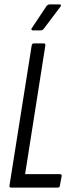

<svg xmlns="http://www.w3.org/2000/svg" viewBox="-20 -852 336 872"><path d="M30 0Q22 0 23 -9L124 -646Q126 -655 134 -655H179Q187 -655 186 -646L94 -61H252Q262 -61 260 -52L252 -9Q251 0 243 0ZM129 -714Q125 -714 123 -717.5Q121 -721 125 -725L191 -824Q197 -832 206 -832H250Q255 -832 256.5 -829Q258 -826 254 -821L180 -723Q174 -714 166 -714Z"/></svg>

Font: Sofia Sans Extra Condensed
Style: Italic
Weight: 400
Italic angle: -9°
Designer: Botio Nikoltchev, Ani Petrova
Foundry: lettersoup
Version: Version 4.101; ttfautohint (v1.8.4.7-5d5b)